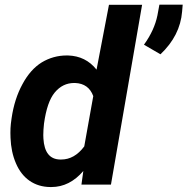

<svg xmlns="http://www.w3.org/2000/svg" viewBox="-20 -770 782 801"><path d="M649.4 -543.5C704.1 -595.2 734.4 -654.8 739.7 -721.7L742.2 -750.5H645L636.7 -705.6C628.4 -665 609.9 -624 580.6 -583.5ZM263.7 -538.6C261.7 -538.6 259.8 -538.6 258.3 -538.6C220.7 -538.6 186 -528.8 154.3 -509.8C122.6 -490.2 95.7 -460 73.7 -418.9C51.3 -377.9 36.1 -330.6 28.3 -276.4L25.4 -254.4C23.9 -241.7 23.4 -228.5 23.4 -215.3C23.4 -208.5 23.4 -201.7 23.9 -194.8C25.4 -155.8 32.7 -120.6 46.4 -88.9C73.2 -25.4 124 9.8 189.9 10.3C191.4 10.3 192.9 10.3 194.3 10.3C245.1 10.3 289.6 -12.2 327.6 -56.6L319.8 0H442.9L572.8 -750H434.6L382.8 -479.5C352.5 -517.6 313 -537.1 263.7 -538.6ZM163.6 -254.4C171.9 -314.5 186.5 -357.9 208.5 -384.3C230.5 -410.6 257.3 -423.8 289.6 -423.8C290.5 -423.8 292 -423.8 293 -423.8C331.1 -422.4 356.4 -403.8 369.1 -369.1L331.5 -159.2C304.2 -122.6 272 -104.5 235.4 -104.5C233.4 -104.5 231.9 -104.5 230.5 -104.5C187.5 -105.5 164.6 -134.8 161.1 -191.9C160.6 -196.3 160.6 -201.7 160.6 -206.5C160.6 -220.7 161.6 -236.3 163.6 -254.4Z"/></svg>

Font: Roboto
Style: Bold Italic
Weight: 700
Italic angle: -12°
Designer: Google
Version: Version 2.137; 2017